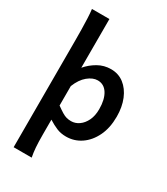

<svg xmlns="http://www.w3.org/2000/svg" viewBox="-243 -887 1075 1233"><g transform="rotate(30 294.5 -270.5)"><path d="M61 -781.2H190.4V-419.9Q222.2 -457.5 266.1 -482.7Q310.1 -507.8 361.8 -507.8Q417 -507.8 458 -476.1Q499 -444.3 522 -388.7Q544.9 -333 544.9 -261.2Q544.9 -177.7 515.1 -116.5Q485.4 -55.2 435.8 -21.5Q386.2 12.2 325.7 12.2Q287.1 12.2 256.1 -0.7Q225.1 -13.7 190.9 -35.2Q190.9 -3.4 190.9 20.8Q190.9 44.9 190.9 73.2Q190.9 131.8 193.8 169.9Q196.8 208 203.1 239.3H69.3V-551.8Q69.3 -590.8 68.6 -633.5Q67.9 -676.3 66.2 -715.1Q64.5 -753.9 61 -781.2ZM190.9 -284.2V-140.1Q218.8 -120.1 236.8 -109.1Q254.9 -98.1 270.3 -94Q285.6 -89.8 304.2 -89.8Q335.4 -89.8 362.5 -108.9Q389.6 -127.9 406.5 -163.1Q423.3 -198.2 423.3 -246.6Q423.3 -317.9 397 -360.4Q370.6 -402.8 323.2 -402.8Q287.6 -402.8 250.7 -372.6Q213.9 -342.3 190.9 -284.2Z"/></g></svg>

Font: Kanchenjunga
Style: Bold
Weight: 700
Designer: Becca Hirsbrunner Spalinger
Foundry: SIL International
Version: Version 2.001